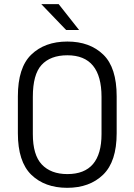

<svg xmlns="http://www.w3.org/2000/svg" viewBox="-20 -900 649 928"><path d="M130.9 -55.7Q66.4 -119.1 66.4 -255.9V-434.6Q66.4 -573.2 130.9 -635.7Q196.3 -699.2 305.7 -699.2Q414.1 -699.2 479.5 -635.7Q543.9 -573.2 543.9 -434.6V-255.9Q543.9 -119.1 478.5 -55.7Q413.1 7.8 304.7 7.8Q196.3 7.8 130.9 -55.7ZM470.7 -252V-431.6Q470.7 -632.8 305.7 -632.8Q223.6 -632.8 180.7 -585.9Q138.7 -540 138.7 -431.6V-252Q138.7 -151.4 181.6 -105.5Q225.6 -58.6 305.7 -58.6Q470.7 -58.6 470.7 -252ZM179.7 -879.9H263.7L362.3 -754.9H299.8Z"/></svg>

Font: DINish
Style: Regular
Weight: 400
Designer: Bert Driehuis
Foundry: Playbeing
Version: Version 3.008; git-95204e4c-release